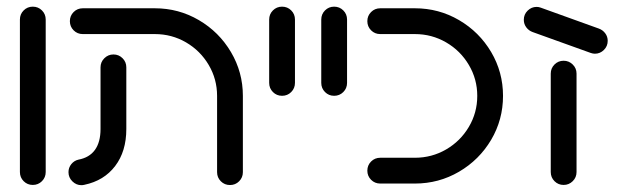

<svg xmlns="http://www.w3.org/2000/svg" viewBox="-20 -543 1846 568"><path d="M38.9 -34.1V-485.2Q38.9 -501.1 50 -512.2Q61.1 -523.3 77 -523.3Q93 -523.3 104.1 -512.2Q115.2 -501.1 115.2 -485.2V-34.1Q115.2 -18.1 104.1 -7Q93 4.1 77 4.1Q61.1 4.1 50 -7Q38.9 -18.1 38.9 -34.1Z M220.7 4.8Q205.6 4.8 194.1 -6.5Q182.6 -17.8 182.6 -33.7Q182.6 -47 190.9 -57.4Q199.3 -67.8 211.9 -70.7Q244.4 -76.7 260.9 -99.6Q277.4 -122.6 277.4 -161.5V-343.7Q277.4 -359.6 288.7 -370.7Q300 -381.9 315.6 -381.9Q331.5 -381.9 342.6 -370.7Q353.7 -359.6 353.7 -343.7V-161.5Q353.7 -95.2 320.7 -51.9Q287.8 -8.5 229.6 3.7Q225.2 4.8 220.7 4.8ZM660.4 4.4Q644.4 4.4 633.3 -6.7Q622.2 -17.8 622.2 -33.7V-259.3Q622.2 -308.9 597.4 -350.9Q572.6 -393 530.4 -417.6Q488.1 -442.2 438.1 -442.2H224.8Q208.9 -442.2 197.8 -453.3Q186.7 -464.4 186.7 -480.4Q186.7 -496.3 197.8 -507.4Q208.9 -518.5 224.8 -518.5H438.1Q508.5 -518.5 568.3 -483.5Q628.1 -448.5 663.3 -388.9Q698.5 -329.3 698.5 -259.3V-33.7Q698.5 -17.8 687.4 -6.7Q676.3 4.4 660.4 4.4Z M776.3 -297.8V-485.2Q776.3 -501.1 787.4 -512.2Q798.5 -523.3 814.4 -523.3Q830.4 -523.3 841.5 -512.2Q852.6 -501.1 852.6 -485.2V-297.8Q852.6 -281.9 841.5 -270.7Q830.4 -259.6 814.4 -259.6Q798.5 -259.6 787.4 -270.7Q776.3 -281.9 776.3 -297.8Z M930.4 -297.8V-485.2Q930.4 -501.1 941.5 -512.2Q952.6 -523.3 968.5 -523.3Q984.4 -523.3 995.6 -512.2Q1006.7 -501.1 1006.7 -485.2V-297.8Q1006.7 -281.9 995.6 -270.7Q984.4 -259.6 968.5 -259.6Q952.6 -259.6 941.5 -270.7Q930.4 -281.9 930.4 -297.8Z M1066.7 -38.1Q1066.7 -54.1 1077.8 -65.2Q1088.9 -76.3 1104.8 -76.3H1207.4Q1257.4 -76.3 1299.8 -100.9Q1342.2 -125.6 1367 -167.6Q1391.9 -209.6 1391.9 -259.3Q1391.9 -308.9 1367 -350.9Q1342.2 -393 1299.8 -417.6Q1257.4 -442.2 1207.4 -442.2H1104.8Q1088.9 -442.2 1077.8 -453.3Q1066.7 -464.4 1066.7 -480.4Q1066.7 -496.3 1077.8 -507.4Q1088.9 -518.5 1104.8 -518.5H1207.4Q1278.1 -518.5 1338 -483.5Q1397.8 -448.5 1433 -389.1Q1468.1 -329.6 1468.1 -259.3Q1468.1 -188.9 1433 -129.4Q1397.8 -70 1338 -35Q1278.1 0 1207.4 0H1104.8Q1088.9 0 1077.8 -11.1Q1066.7 -22.2 1066.7 -38.1Z M1529.6 -484.4Q1529.6 -500.4 1540.9 -511.5Q1552.2 -522.6 1567.4 -522.6Q1573.7 -522.6 1579.6 -520.4L1751.5 -458.5Q1763 -454.4 1770.4 -444.6Q1777.8 -434.8 1777.8 -422.2Q1777.8 -406.3 1766.5 -395.2Q1755.2 -384.1 1740 -384.1Q1734.1 -384.1 1727.8 -386.3L1555.9 -448.1Q1544.4 -452.2 1537 -462Q1529.6 -471.9 1529.6 -484.4ZM1609.3 -34.1V-325.2Q1609.3 -341.1 1620.4 -352.2Q1631.5 -363.3 1647.4 -363.3Q1663 -363.3 1674.3 -352.2Q1685.6 -341.1 1685.6 -325.2V-34.1Q1685.6 -18.1 1674.3 -7Q1663 4.1 1647.4 4.1Q1631.5 4.1 1620.4 -7Q1609.3 -18.1 1609.3 -34.1Z"/></svg>

Font: 26F Galaxy Hebrew
Style: Bold
Weight: 700
Designer: C₂₉H₂₅N₃O₅
Version: Version 1.000